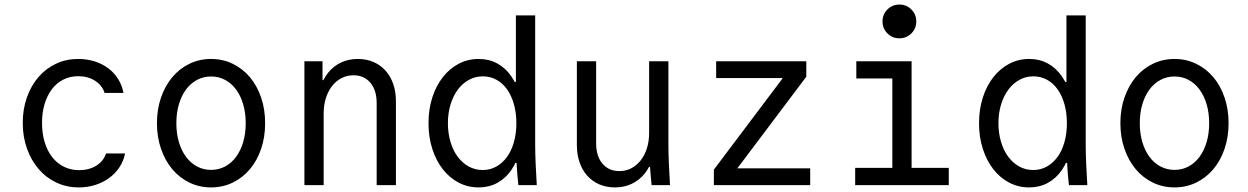

<svg xmlns="http://www.w3.org/2000/svg" viewBox="-20 -807 5440 837"><path d="M442.2 -138Q431.2 -104.2 399.6 -84.7Q368 -65.2 325.2 -65.2Q288.8 -65.2 258.7 -80.1Q228.6 -95 207.5 -122Q186.4 -149 174.8 -187.2Q163.2 -225.4 163.2 -271.6Q163.2 -316.8 174.6 -354.2Q186 -391.6 206.4 -418.4Q226.8 -445.2 256 -460Q285.2 -474.8 321.2 -474.8Q362.8 -474.8 393.8 -455.3Q424.8 -435.8 436 -402H518.2Q512.2 -435 495.1 -462.4Q478 -489.8 452 -509.3Q426 -528.8 392.6 -539.4Q359.2 -550 321.2 -550Q268.4 -550 224.1 -529.2Q179.8 -508.4 147.7 -471.1Q115.6 -433.8 97.4 -382.8Q79.2 -331.8 79.2 -271.2Q79.2 -210.8 97.6 -159.3Q116 -107.8 148.4 -70.1Q180.8 -32.4 225.6 -11.2Q270.4 10 323.2 10Q360.8 10 394.8 -0.6Q428.8 -11.2 455.5 -30.7Q482.2 -50.2 500.5 -77.6Q518.8 -105 525.2 -138Z M900.1 10Q951.2 10 994.5 -11Q1037.8 -32 1069.2 -69.2Q1100.6 -106.4 1118.2 -157.8Q1135.8 -209.1 1135.8 -270Q1135.8 -330.9 1118.2 -382.2Q1100.6 -433.6 1069.2 -470.8Q1037.8 -508 994.5 -529Q951.1 -550 900.2 -550Q849.2 -550 805.8 -528.9Q762.3 -507.9 731.2 -470.7Q700 -433.6 682.1 -382.2Q664.2 -330.9 664.2 -270Q664.2 -209.1 682.1 -157.8Q700 -106.4 731.1 -69.3Q762.3 -32.1 805.7 -11.1Q849.1 10 900.1 10ZM899.8 -66.4Q867 -66.4 839 -81.3Q811 -96.1 791 -123.2Q771 -150.2 759.9 -187.6Q748.8 -225 748.8 -270Q748.8 -315 759.9 -352.4Q771 -389.8 791 -416.8Q811 -443.9 839 -458.7Q867 -473.6 899.8 -473.6Q933.6 -473.6 961.4 -458.7Q989.2 -443.8 1009.1 -416.8Q1029.1 -389.8 1040.1 -352.4Q1051.2 -315 1051.2 -270Q1051.2 -225 1040.1 -187.6Q1029.1 -150.2 1009.1 -123.2Q989.2 -96.2 961.4 -81.3Q933.6 -66.4 899.8 -66.4Z M1307 0H1391V-312Q1391 -348.6 1400.6 -379.1Q1410.2 -409.6 1427.5 -431.8Q1444.8 -454 1468.6 -466.4Q1492.4 -478.8 1520.4 -478.8Q1567.2 -478.8 1594.6 -446.3Q1622 -413.8 1622 -358V0H1706V-365Q1706 -407 1694.2 -441Q1682.4 -475 1660.6 -499.2Q1638.8 -523.4 1608.2 -536.7Q1577.6 -550 1540 -550Q1499.8 -550 1467 -534.6Q1434.2 -519.2 1411.2 -490.9Q1388.2 -462.6 1375.5 -422.3Q1362.8 -382 1362.8 -332L1394 -457.6H1386V-540H1307Z M2066.4 10Q2111.6 10 2147.7 -9.6Q2183.8 -29.2 2208.9 -65.5Q2234 -101.8 2247.7 -153.5Q2261.4 -205.2 2261.4 -270Q2261.4 -334.8 2247.7 -386.5Q2234 -438.2 2208.9 -474.5Q2183.8 -510.8 2147.7 -530.4Q2111.6 -550 2066.8 -550Q2019.6 -550 1979.6 -529Q1939.6 -508 1910.3 -470.5Q1881 -433 1864.5 -381.8Q1848 -330.6 1848 -270Q1848 -209.4 1864.5 -158.2Q1881 -107 1910.1 -69.5Q1939.2 -32 1979.2 -11Q2019.2 10 2066.4 10ZM2084.2 -65.8Q2051.2 -65.8 2023.3 -81.2Q1995.4 -96.6 1975.3 -123.6Q1955.2 -150.6 1943.9 -188.4Q1932.6 -226.2 1932.6 -270Q1932.6 -314.4 1944.2 -351.9Q1955.8 -389.4 1975.9 -416.4Q1996 -443.4 2023.9 -458.8Q2051.8 -474.2 2084.8 -474.2Q2117.2 -474.2 2144.2 -459.4Q2171.2 -444.6 2190.4 -417.6Q2209.6 -390.6 2220.3 -352.8Q2231 -315 2231 -270Q2231 -225 2220.3 -187.2Q2209.6 -149.4 2190.1 -122.7Q2170.6 -96 2143.6 -80.9Q2116.6 -65.8 2084.2 -65.8ZM2239.8 0H2320Q2317 -48 2315 -95Q2313 -142 2313 -180V-740H2229V-449.8H2221L2246.8 -250L2230.4 -170Q2230.4 -125.6 2232.6 -85Q2234.8 -44.4 2239.8 0ZM2217.8 -96.8H2227.8H2231.8H2241.8L2229.8 -108.8Z M2893.8 -180V-540H2809.8V-228Q2809.8 -191.4 2800.2 -160.9Q2790.6 -130.4 2773.3 -108.2Q2756 -86 2732.4 -73.6Q2708.8 -61.2 2680.4 -61.2Q2633.6 -61.2 2606.2 -93.7Q2578.8 -126.2 2578.8 -182V-540H2494.8V-175Q2494.8 -133 2506.6 -99Q2518.4 -65 2540.2 -40.8Q2562 -16.6 2592.6 -3.3Q2623.2 10 2660.8 10Q2701 10 2733.8 -5.6Q2766.6 -21.2 2789.6 -49.3Q2812.6 -77.4 2825.3 -118Q2838 -158.6 2838 -208L2783.6 -79.4H2813.6Q2815 -60 2816.8 -40.4Q2818.6 -20.8 2820.6 0H2900.8Q2897.8 -48 2895.8 -95Q2893.8 -142 2893.8 -180Z M3092 0H3512V-73.2H3194.4L3495 -472.6V-540H3102V-466.8H3392.6L3092 -67.4Z M3708 0H4116V-75.2H3954V-540H3713V-464.8H3870V-75.2H3708ZM3827.2 -713.6Q3827.2 -682.8 3848.6 -661.4Q3869.9 -640 3900.8 -640Q3931.6 -640 3953 -661.4Q3974.4 -682.7 3974.4 -713.6Q3974.4 -744.4 3953 -765.8Q3931.7 -787.2 3900.8 -787.2Q3870 -787.2 3848.6 -765.8Q3827.2 -744.5 3827.2 -713.6Z M4466.4 10Q4511.6 10 4547.7 -9.6Q4583.8 -29.2 4608.9 -65.5Q4634 -101.8 4647.7 -153.5Q4661.4 -205.2 4661.4 -270Q4661.4 -334.8 4647.7 -386.5Q4634 -438.2 4608.9 -474.5Q4583.8 -510.8 4547.7 -530.4Q4511.6 -550 4466.8 -550Q4419.6 -550 4379.6 -529Q4339.6 -508 4310.3 -470.5Q4281 -433 4264.5 -381.8Q4248 -330.6 4248 -270Q4248 -209.4 4264.5 -158.2Q4281 -107 4310.1 -69.5Q4339.2 -32 4379.2 -11Q4419.2 10 4466.4 10ZM4484.2 -65.8Q4451.2 -65.8 4423.3 -81.2Q4395.4 -96.6 4375.3 -123.6Q4355.2 -150.6 4343.9 -188.4Q4332.6 -226.2 4332.6 -270Q4332.6 -314.4 4344.2 -351.9Q4355.8 -389.4 4375.9 -416.4Q4396 -443.4 4423.9 -458.8Q4451.8 -474.2 4484.8 -474.2Q4517.2 -474.2 4544.2 -459.4Q4571.2 -444.6 4590.4 -417.6Q4609.6 -390.6 4620.3 -352.8Q4631 -315 4631 -270Q4631 -225 4620.3 -187.2Q4609.6 -149.4 4590.1 -122.7Q4570.6 -96 4543.6 -80.9Q4516.6 -65.8 4484.2 -65.8ZM4639.8 0H4720Q4717 -48 4715 -95Q4713 -142 4713 -180V-740H4629V-449.8H4621L4646.8 -250L4630.4 -170Q4630.4 -125.6 4632.6 -85Q4634.8 -44.4 4639.8 0ZM4617.8 -96.8H4627.8H4631.8H4641.8L4629.8 -108.8Z M5100.1 10Q5151.2 10 5194.5 -11Q5237.8 -32 5269.2 -69.2Q5300.6 -106.4 5318.2 -157.8Q5335.8 -209.1 5335.8 -270Q5335.8 -330.9 5318.2 -382.2Q5300.6 -433.6 5269.2 -470.8Q5237.8 -508 5194.5 -529Q5151.1 -550 5100.2 -550Q5049.2 -550 5005.8 -528.9Q4962.3 -507.9 4931.2 -470.7Q4900 -433.6 4882.1 -382.2Q4864.2 -330.9 4864.2 -270Q4864.2 -209.1 4882.1 -157.8Q4900 -106.4 4931.1 -69.3Q4962.3 -32.1 5005.7 -11.1Q5049.1 10 5100.1 10ZM5099.8 -66.4Q5067 -66.4 5039 -81.3Q5011 -96.1 4991 -123.2Q4971 -150.2 4959.9 -187.6Q4948.8 -225 4948.8 -270Q4948.8 -315 4959.9 -352.4Q4971 -389.8 4991 -416.8Q5011 -443.9 5039 -458.7Q5067 -473.6 5099.8 -473.6Q5133.6 -473.6 5161.4 -458.7Q5189.2 -443.8 5209.1 -416.8Q5229.1 -389.8 5240.1 -352.4Q5251.2 -315 5251.2 -270Q5251.2 -225 5240.1 -187.6Q5229.1 -150.2 5209.1 -123.2Q5189.2 -96.2 5161.4 -81.3Q5133.6 -66.4 5099.8 -66.4Z"/></svg>

Font: CommitMonoV143 ExtLt
Style: Regular
Weight: 200
Monospace: yes
Designer: Eigil Nikolajsen
Foundry: Eigil Nikolajsen
Version: Version 1.143